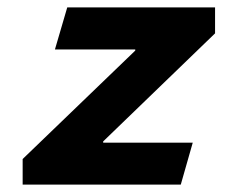

<svg xmlns="http://www.w3.org/2000/svg" viewBox="-20 -497 654 517"><path d="M41 0V-68.8L344.2 -360.8V-363.8H127.9L161.1 -477.1H559.1V-407.2L257.8 -116.2V-112.8H499L466.8 0Z"/></svg>

Font: IntelOne Mono Bold
Style: Italic
Weight: 700
Italic angle: -16°
Designer: Fred Shallcrass
Foundry: Frere-Jones Type LLC
Version: Version 1.200;hotconv 1.1.0;makeotfexe 2.6.0;FJTRelease1.2